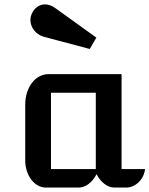

<svg xmlns="http://www.w3.org/2000/svg" viewBox="-20 -846 674 866"><path d="M93.8 -373.5Q93.8 -402.8 101.8 -428.2Q109.9 -453.6 124 -472.2Q138.2 -490.7 157.5 -501.2Q176.8 -511.7 199.2 -511.7H528.3V-83.5H634.3Q632.3 -66.4 624.8 -51Q617.2 -35.6 605.7 -24.4Q594.2 -13.2 579.6 -6.6Q564.9 0 548.8 0H496.6Q472.7 0 451.2 -16.4Q429.7 -32.7 415.5 -60.5Q401.4 -32.7 379.9 -16.4Q358.4 0 334.5 0H186.5Q167.5 0 150.4 -9.8Q133.3 -19.5 120.8 -36.1Q108.4 -52.7 101.1 -75Q93.8 -97.2 93.8 -122.6ZM412.1 -83.5V-427.7H210V-83.5ZM177.7 -680.2Q165 -683.6 153.8 -690.9Q142.6 -698.2 134.5 -708.3Q126.5 -718.3 121.8 -730.2Q117.2 -742.2 117.2 -755.4Q117.2 -770 123.5 -784.2Q132.8 -804.7 148.7 -815.4Q164.6 -826.2 183.1 -826.2Q205.6 -826.2 228.5 -810.1L414.6 -676.3L384.8 -625Z"/></svg>

Font: Atomic Age
Style: Regular
Weight: 400
Version: Version 1.007; ttfautohint (v1.4.1) -l 6 -r 46 -G 0 -x 0 -H 